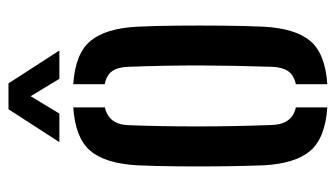

<svg xmlns="http://www.w3.org/2000/svg" viewBox="-193 -611 810 464"><g transform="rotate(-90 212.0 -379.0)"><path d="M44.5 -147.5Q43 -184.5 42.2 -239.5Q41.5 -294.5 42 -351.8Q42.5 -409 44.5 -452.5Q49 -530.5 80 -566.2Q111 -602 184.5 -607V-530.5Q143 -521.5 141.5 -473.5Q138.5 -398.5 138.5 -307Q138.5 -215.5 142 -126.5Q143.5 -78 184.5 -69V7Q110.5 2 79.5 -34.2Q48.5 -70.5 44.5 -147.5ZM240.5 7V-69Q263 -74 272.2 -88Q281.5 -102 282.5 -125.5Q285.5 -215.5 285.8 -299.8Q286 -384 282.5 -475Q281.5 -499.5 272 -513Q262.5 -526.5 240.5 -531V-607Q315 -602 345.2 -565.2Q375.5 -528.5 379.5 -452.5Q381.5 -412 382 -357.5Q382.5 -303 382 -247.2Q381.5 -191.5 379.5 -147.5Q375.5 -70.5 345 -34.2Q314.5 2 240.5 7ZM100.5 -640.5 180 -763.5H242.5L322 -640.5H253.5L211.5 -710L169.5 -640.5Z"/></g></svg>

Font: Big Shoulders Stencil Text SemiBold
Style: Regular
Weight: 600
Designer: Patric King
Foundry: XO Type Co
Version: Version 1.000